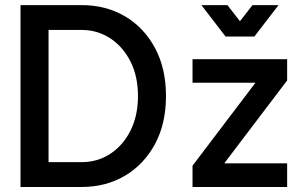

<svg xmlns="http://www.w3.org/2000/svg" viewBox="-20 -743 1223 763"><path d="M304.7 0H61.5V-722.7H304.7Q400.9 -722.7 476.6 -678.2Q552.2 -633.8 595.9 -552.5Q639.6 -471.2 639.6 -361.3Q639.6 -251.5 595.9 -170.4Q552.2 -89.4 476.6 -44.7Q400.9 0 304.7 0ZM172.9 -624V-98.6H304.7Q367.2 -98.6 418 -131.6Q468.8 -164.6 498.5 -223.9Q528.3 -283.2 528.3 -361.3Q528.3 -439.9 498.3 -499Q468.3 -558.1 417.5 -591.1Q366.7 -624 304.7 -624ZM871.1 -93.8H1121.1V0H745.1V-84.5L995.1 -414.1H745.1V-507.8H1121.1V-423.3ZM883.8 -722.7 933.6 -658.7 983.4 -722.7H1086.9L990.7 -597.7H876.5L780.3 -722.7Z"/></svg>

Font: Giphurs Medium
Style: Regular
Weight: 500
Version: Version 0.920; ttfautohint (v1.8.4.7-5d5b)